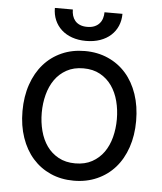

<svg xmlns="http://www.w3.org/2000/svg" viewBox="-53 -773 702 832"><g transform="rotate(5 298.5 -357.5)"><path d="M298.3 11.4Q242.9 11.4 197.4 -8.9Q152 -29.1 119.5 -65.9Q87 -102.6 69.1 -154.7Q51.1 -206.7 51.1 -269.9Q51.1 -333.8 69.1 -386Q87 -438.2 119.5 -475.1Q152 -512.1 197.4 -532.3Q242.9 -552.6 298.3 -552.6Q353.7 -552.6 399.3 -532.3Q445 -512.1 477.5 -475.1Q509.9 -438.2 527.7 -386Q545.5 -333.8 545.5 -269.9Q545.5 -206.7 527.7 -154.7Q509.9 -102.6 477.5 -65.9Q445 -29.1 399.3 -8.9Q353.7 11.4 298.3 11.4ZM298.3 -63.9Q340.6 -63.9 371.3 -80.8Q402 -97.7 422.1 -125.9Q442.1 -154.1 451.9 -191.6Q461.6 -229 461.6 -269.9Q461.6 -311.1 451.9 -348.5Q442.1 -386 422.1 -414.6Q402 -443.2 371.3 -460.2Q340.6 -477.3 298.3 -477.3Q256.4 -477.3 225.5 -460.2Q194.6 -443.2 174.5 -414.6Q154.5 -386 144.7 -348.5Q134.9 -311.1 134.9 -269.9Q134.9 -229 144.7 -191.6Q154.5 -154.1 174.5 -125.9Q194.6 -97.7 225.5 -80.8Q256.4 -63.9 298.3 -63.9ZM446 -727.3Q446 -698.5 435.7 -674.5Q425.4 -650.6 406.2 -633.2Q387.1 -615.8 359.7 -606.2Q332.4 -596.6 298.3 -596.6Q264.9 -596.6 237.7 -606.2Q210.6 -615.8 191.6 -633.2Q172.6 -650.6 162.3 -674.5Q152 -698.5 152 -727.3H230.1Q230.1 -713.4 233.8 -700.8Q237.6 -688.2 245.6 -678.6Q253.6 -669 266.7 -663.4Q279.8 -657.7 298.3 -657.7Q317.1 -657.7 330.3 -663.4Q343.4 -669 351.7 -678.6Q360.1 -688.2 364 -700.8Q367.9 -713.4 367.9 -727.3Z"/></g></svg>

Font: Fast_Sans
Style: Regular
Weight: 400
Designer: Rasmus Andersson
Foundry: rsms
Version: Version 3.018;git-588b23468